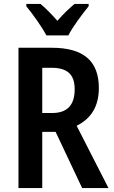

<svg xmlns="http://www.w3.org/2000/svg" viewBox="-20 -957 578 977"><path d="M216 -777H328C350 -821 399 -886 431 -925V-937H359C329 -911 304 -888 272 -851C242 -885 212 -916 186 -937H114V-925C147 -885 194 -819 216 -777ZM243 -714H74V0H195V-286H263L398 0H532L370 -317C443 -353 483 -415 483 -509C483 -646 406 -714 243 -714ZM242 -612C322 -612 360 -579 360 -503C360 -421 321 -382 246 -382H195V-612Z"/></svg>

Font: Noto Sans Lao UI Cond SemBd
Style: Regular
Weight: 600
Width: 3
Designer: Monotype Design Team
Foundry: Monotype Imaging Inc.
Version: Version 2.000